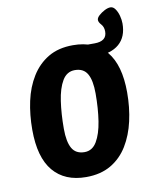

<svg xmlns="http://www.w3.org/2000/svg" viewBox="-77 -714 624 780"><g transform="rotate(-10 235.0 -324.0)"><path d="M216 7Q128 7 80.5 -49.5Q33 -106 33 -220Q33 -282 45 -337.5Q57 -393 84 -436.5Q111 -480 153 -505Q195 -530 255 -530Q344 -530 391.5 -473Q439 -416 439 -303Q439 -241 426.5 -185.5Q414 -130 387.5 -86.5Q361 -43 318.5 -18Q276 7 216 7ZM227 -94Q259 -94 277.5 -125Q296 -156 304 -207.5Q312 -259 312 -321Q312 -375 296.5 -402Q281 -429 245 -429Q212 -429 193.5 -398Q175 -367 167.5 -315Q160 -263 160 -202Q160 -148 175.5 -121Q191 -94 227 -94ZM338 -469 317 -522H343Q394 -522 394 -562Q394 -581 383.5 -592.5Q373 -604 373 -613Q373 -622 383.5 -631.5Q394 -641 407.5 -648Q421 -655 432 -655Q443 -655 451.5 -643Q460 -631 464.5 -614Q469 -597 469 -582Q469 -527 435.5 -498Q402 -469 338 -469Z"/></g></svg>

Font: Asap Condensed Condensed SemiBold
Style: Italic
Weight: 600
Width: 3
Italic angle: -6°
Designer: Pablo Cosgaya
Foundry: Omnibus-Type
Version: Version 3.001; ttfautohint (v1.8.4.7-5d5b)